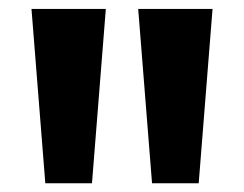

<svg xmlns="http://www.w3.org/2000/svg" viewBox="-20 -828 546 430"><path d="M81.5 -417.5 50.5 -808H217L186 -417.5ZM320.5 -417.5 289.5 -808H456L425 -417.5Z"/></svg>

Font: Encode Sans Exp
Style: Bold
Weight: 700
Width: 7
Designer: Multiple Designers
Foundry: Impallari Type
Version: Version 3.002; ttfautohint (v1.8.3) -l 8 -r 50 -G 200 -x 14 